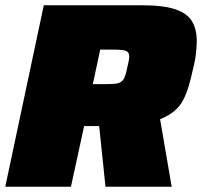

<svg xmlns="http://www.w3.org/2000/svg" viewBox="-23 -708 766 728"><path d="M-3 0 143 -688H516Q596 -688 641 -673Q686 -658 704.5 -628Q723 -598 723 -553Q723 -538 721.5 -520.5Q720 -503 717 -484Q714 -465 708 -443Q701 -410 692.5 -381.5Q684 -353 672 -329.5Q660 -306 639 -288Q618 -270 584 -256L628 0H377L353 -230Q348 -230 343 -230Q338 -230 333 -230H296L246 0ZM329 -389H376Q399 -389 413.5 -390.5Q428 -392 436.5 -398Q445 -404 450.5 -417.5Q456 -431 460 -454Q463 -466 465 -476.5Q467 -487 467 -493Q467 -505 461.5 -510.5Q456 -516 442 -518Q428 -520 403 -520H357Z"/></svg>

Font: Saira SemiExpanded Black
Style: Italic
Weight: 900
Width: 6
Italic angle: -12°
Designer: Hector Gatti with collaboration of the Omnibus-Type team
Foundry: Omnibus-Type
Version: Version 1.101